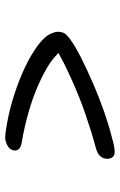

<svg xmlns="http://www.w3.org/2000/svg" viewBox="119 -655 462 740"><g transform="rotate(-90 350.0 -285.0)"><path d="M134 -74Q118 -74 112 -85.5Q106 -97 109 -112Q111 -122 120 -131.5Q129 -141 151 -147Q208 -162 278 -186Q348 -210 418 -242Q470 -265 516 -291Q501 -306 479 -322Q443 -346 393.5 -368Q344 -390 285.5 -406.5Q227 -423 167 -433Q151 -436 145 -444Q139 -452 140 -462Q143 -479 159.5 -487.5Q176 -496 189 -496Q197 -496 206.5 -495Q216 -494 244 -489Q300 -479 357 -460.5Q414 -442 463 -418.5Q512 -395 546.5 -369Q581 -343 591 -318Q597 -304 597.5 -295.5Q598 -287 596 -280Q595 -273 590.5 -266Q586 -259 572 -248Q544 -227 497.5 -203.5Q451 -180 396.5 -156.5Q342 -133 289 -114.5Q236 -96 195 -86Q167 -78 155 -76Q143 -74 134 -74Z"/></g></svg>

Font: Shantell Sans Light Light
Style: Italic
Weight: 300
Italic angle: -11°
Version: Version 1.008;[ac192a2d6]